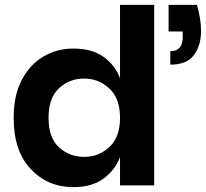

<svg xmlns="http://www.w3.org/2000/svg" viewBox="-20 -760 844 787"><path d="M281 7Q175 7 105.5 -67.5Q36 -142 36 -277Q36 -369 69 -432Q102 -495 157.5 -528Q213 -561 281 -561Q357 -561 404.5 -527Q452 -493 472 -439V-740H612V0H472V-116Q452 -63 404.5 -28Q357 7 281 7ZM678 -495V-550Q729 -550 729 -608V-631H671V-740H787Q804 -685 804 -632Q804 -574 775 -534.5Q746 -495 678 -495ZM325 -117Q385 -117 428.5 -157.5Q472 -198 472 -277Q472 -357 428 -397.5Q384 -438 325 -438Q265 -438 222 -398.5Q179 -359 179 -277Q179 -195 222 -156Q265 -117 325 -117Z"/></svg>

Font: Ulagadi Sans SemiBold
Style: Regular
Weight: 600
Designer: Ninad Kale (Devanagari), Jonny Pinhorn (Latin)
Foundry: Indian Type Foundry
Version: Version 3.01;March 29, 2020;FontCreator 12.0.0.2522 64-bit; 